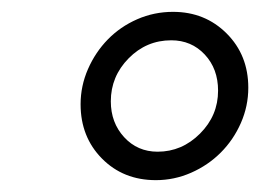

<svg xmlns="http://www.w3.org/2000/svg" viewBox="-20 -727 439 324"><path d="M243 -423Q188 -423 152 -459.5Q116 -496 116 -551Q116 -582 128.5 -610.5Q141 -639 162 -660.5Q183 -682 211.5 -694.5Q240 -707 272 -707Q326 -707 362.5 -670.5Q399 -634 399 -579Q399 -548 386.5 -519.5Q374 -491 352.5 -469.5Q331 -448 302.5 -435.5Q274 -423 243 -423ZM246 -471Q287 -471 317.5 -501.5Q348 -532 348 -574Q348 -611 325.5 -635Q303 -659 269 -659Q227 -659 197 -628.5Q167 -598 167 -556Q167 -520 189.5 -495.5Q212 -471 246 -471Z"/></svg>

Font: Red Hat Display
Style: Italic
Weight: 400
Italic angle: -12°
Designer: Pentagram / MCKL
Foundry: Pentagram / MCKL
Version: Version 1.003; Red Hat Display Italic